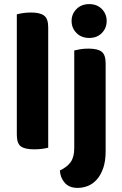

<svg xmlns="http://www.w3.org/2000/svg" viewBox="-20 -721 595 936"><path d="M146 7Q101 7 81.5 -7.5Q62 -22 62 -64V-651Q72 -654 90.5 -657Q109 -660 131 -660Q175 -660 195 -645Q215 -630 215 -588V-1Q204 2 186 4.5Q168 7 146 7ZM495 16Q495 64 483.5 97.5Q472 131 453 153Q434 175 409.5 185Q385 195 358 195Q318 195 296 170.5Q274 146 272 110Q308 93 325 68.5Q342 44 342 0V-475Q353 -478 371 -481Q389 -484 411 -484Q456 -484 475.5 -469Q495 -454 495 -412ZM329 -619Q329 -653 353 -677Q377 -701 415 -701Q453 -701 476.5 -677Q500 -653 500 -619Q500 -584 476.5 -560Q453 -536 415 -536Q377 -536 353 -560Q329 -584 329 -619Z"/></svg>

Font: Baloo Bhaina 2
Style: Bold
Weight: 700
Designer: Yesha Goshar, Manish Minz, Shuchita Grover and Ek Type
Foundry: Ek Type
Version: Version 1.640;hotconv 1.0.111;makeotfexe 2.5.65597; ttfautoh